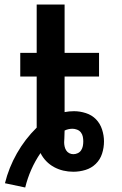

<svg xmlns="http://www.w3.org/2000/svg" viewBox="-20 -755 540 853"><path d="M92 78 2 59Q19 -10 55 -73.5Q91 -137 143 -188V-415H70V-520H143V-735H267V-520H420V-415H267V-257Q277 -259 287.5 -260Q298 -261 309 -261Q335 -261 361.5 -252.5Q388 -244 406.5 -225Q425 -206 433.5 -179.5Q442 -153 442 -127Q442 -99 433.5 -72.5Q425 -46 405.5 -27Q386 -8 359.5 0Q333 8 306 8Q283 8 261.5 3Q240 -2 220.5 -12.5Q201 -23 185.5 -39Q170 -55 160 -75Q136 -40 119 -1.5Q102 37 92 78ZM306 -70Q316 -70 325.5 -74.5Q335 -79 340.5 -87.5Q346 -96 348 -106Q350 -116 350 -127Q350 -137 348 -147.5Q346 -158 339.5 -166.5Q333 -175 322.5 -179Q312 -183 302 -183Q293 -183 284 -181Q275 -179 267 -175Q267 -167 266.5 -159Q266 -151 266 -143V-142Q266 -137 265.5 -132.5Q265 -128 265 -123Q265 -114 267 -104.5Q269 -95 274 -87Q279 -79 287.5 -74.5Q296 -70 306 -70Z"/></svg>

Font: Iosevka SS18 Extrabold
Style: Regular
Weight: 800
Monospace: yes
Designer: Belleve Invis
Foundry: Belleve Invis
Version: Version 25.1.1; ttfautohint (v1.8.4)